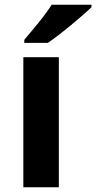

<svg xmlns="http://www.w3.org/2000/svg" viewBox="-20 -786 404 806"><path d="M227 0H78V-546H227ZM364 -756Q350 -742 327 -722Q304 -702 277.5 -680Q251 -658 225.5 -638.5Q200 -619 181 -606H82V-619Q98 -638 119.5 -663.5Q141 -689 162 -716.5Q183 -744 197 -766H364Z"/></svg>

Font: Noto Sans Armenian
Style: Bold
Weight: 700
Version: Version 2.007